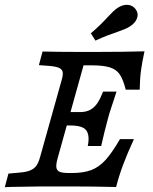

<svg xmlns="http://www.w3.org/2000/svg" viewBox="-21 -787 642 808"><path d="M52.4 -0.8Q25 -0.8 -0.8 0.8L14.5 -56.5L59.7 -60.5Q89.5 -62.9 106 -69.8Q122.6 -76.6 131.9 -89.5Q141.1 -102.4 147.6 -125.8L237.1 -445.2Q244.4 -468.5 243.1 -481.5Q241.9 -494.4 228.6 -500.8Q215.3 -507.3 185.5 -509.7L142.7 -512.9L158.1 -570.2Q219.4 -568.5 305.6 -568.5H310.5H392.7Q496.8 -568.5 587.1 -571Q577.4 -527.4 572.6 -492.3Q567.7 -457.3 566.9 -409.7H508.1Q497.6 -451.6 483.5 -473Q469.4 -494.4 441.9 -503.2Q414.5 -512.1 363.7 -512.1H330.6L222.6 -125Q214.5 -96.8 216.1 -83.1Q217.7 -69.4 229.8 -64.1Q241.9 -58.9 269.4 -58.9H281.5Q330.6 -58.9 363.3 -71.4Q396 -83.9 423.4 -114.1Q450.8 -144.4 483.9 -201.6H542.7Q514.5 -140.3 497.2 -94Q479.8 -47.6 467.7 0Q375.8 -2.4 275 -2.4H149.2H152.4Q116.9 -2.4 52.4 -0.8ZM251.6 -315.3H407.3L391.1 -258.9H235.5ZM275 -258.9 315.3 -315.3Q341.9 -315.3 359.7 -325.4Q377.4 -335.5 389.5 -354Q401.6 -372.6 412.9 -401.6H469.4Q453.2 -354 439.5 -310.5L433.1 -287.1Q418.5 -233.9 404.8 -172.6H348.4Q357.3 -216.1 342.7 -237.5Q328.2 -258.9 275 -258.9ZM433.1 -716.1Q444.4 -728.2 454.8 -738.3Q465.3 -748.4 474.2 -754Q496.8 -768.5 517.7 -766.5Q538.7 -764.5 550.8 -746.8Q562.9 -729.8 555.6 -710.1Q548.4 -690.3 525.8 -675.8Q517.7 -670.2 504 -664.5Q490.3 -658.9 474.2 -653.2Q454.8 -646.8 430.6 -637.5Q406.5 -628.2 380.6 -616.1L361.3 -646.8Q383.1 -665.3 401.2 -683.1Q419.4 -700.8 433.1 -716.1Z"/></svg>

Font: Playfair Micro SmCond SmLight
Style: Italic
Weight: 360
Width: 4
Italic angle: -15.6°
Designer: Claus Eggers Sørensen
Foundry: Claus Eggers Sørensen
Version: Version 2.203;Glyphs 3.3 (3326)